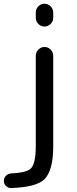

<svg xmlns="http://www.w3.org/2000/svg" viewBox="-30 -794 404 1010"><path d="M158.2 -501Q158.2 -519.5 171.9 -533.2Q185.5 -546.9 204.1 -546.9Q222.7 -546.9 236.3 -533.2Q250 -519.5 250 -501V-24.4Q250 107.4 200.2 152.3Q156.2 190.4 29.3 195.3Q28.3 195.3 27.3 195.3Q12.7 195.3 2 184.6Q-9.8 173.8 -9.8 157.7Q-9.8 141.6 1.5 130.4Q12.7 119.1 29.3 118.2Q107.4 114.3 130.9 93.8Q158.2 68.4 158.2 -24.4ZM158.2 -700.2V-728.5Q158.2 -747.1 171.9 -760.7Q185.5 -774.4 204.1 -774.4Q222.7 -774.4 236.3 -760.7Q250 -747.1 250 -728.5V-700.2Q250 -681.6 236.3 -668Q222.7 -654.3 204.1 -654.3Q185.5 -654.3 171.9 -668Q158.2 -681.6 158.2 -700.2Z"/></svg>

Font: Gen Jyuu GothicX Regular
Style: Regular
Weight: 400
Designer: [Source Han Sans]
Ryoko NISHIZUKA  (kana & ideographs); Paul D. Hunt (Latin, Greek & Cyrillic); Wenlong ZHANG  (bopomofo
Version: Version 1.002.20150607